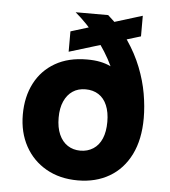

<svg xmlns="http://www.w3.org/2000/svg" viewBox="-52 -757 725 817"><g transform="rotate(5 310.5 -349.0)"><path d="M310 12Q233 12 175 -21Q117 -54 85 -112.5Q53 -171 53 -247Q53 -323 83 -381Q113 -439 169.5 -471.5Q226 -504 305 -504Q337 -504 361.5 -499Q386 -494 407 -484Q393 -514 374.5 -543.5Q356 -573 334 -601Q312 -629 288 -654Q264 -679 239 -700H378Q432 -653 468 -600Q504 -547 526 -491Q548 -435 557.5 -380.5Q567 -326 567 -276Q567 -185 535 -120.5Q503 -56 445 -22Q387 12 310 12ZM310 -115Q341 -115 365 -130.5Q389 -146 401.5 -175.5Q414 -205 414 -247Q414 -288 401.5 -317.5Q389 -347 365.5 -362Q342 -377 310 -377Q278 -377 255 -361.5Q232 -346 219 -317Q206 -288 206 -247Q206 -205 219 -175.5Q232 -146 255.5 -130.5Q279 -115 310 -115ZM224 -530V-617L525 -710V-622Z"/></g></svg>

Font: DM Sans 9pt Black
Style: Regular
Weight: 900
Version: Version 4.004;gftools[0.9.30]